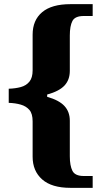

<svg xmlns="http://www.w3.org/2000/svg" viewBox="-20 -780 487 924"><path d="M319 124Q229 124 183 83.5Q137 43 137 -26V-196Q137 -233 121.5 -251Q106 -269 80 -276.5Q54 -284 22 -285V-353Q54 -354 80 -361Q106 -368 121.5 -387Q137 -406 137 -441V-613Q137 -683 183 -721.5Q229 -760 319 -760H426V-703H383Q341 -703 328.5 -679Q316 -655 316 -609V-439Q316 -396 290.5 -368.5Q265 -341 207 -325V-314Q264 -298 290 -270Q316 -242 316 -199V-28Q316 17 328.5 42Q341 67 383 67H426V124Z"/></svg>

Font: Noto Serif Thai ExtraBold
Style: Regular
Weight: 800
Version: Version 2.001